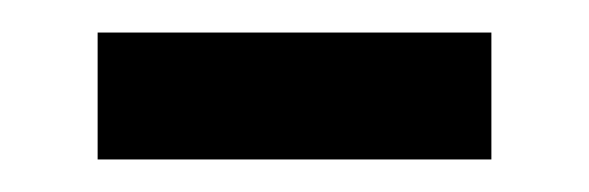

<svg xmlns="http://www.w3.org/2000/svg" viewBox="-20 -327 362 118"><path d="M40 -229V-307H282V-229Z"/></svg>

Font: Noto Sans Armenian
Style: Regular
Weight: 400
Designer: Monotype Design Team
Foundry: Monotype Imaging Inc.
Version: Version 2.040;GOOG;noto-fonts:20170220:a8a215d2e889